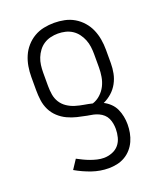

<svg xmlns="http://www.w3.org/2000/svg" viewBox="-139 -616 778 928"><g transform="rotate(-20 250.0 -152.5)"><path d="M260 223Q216 223 174 208.5Q132 194 94 172L125 125Q140 133 155.5 140.5Q171 148 187.5 154Q204 160 221 164Q238 168 255 168Q276 168 297 160Q318 152 331.5 136Q345 120 350.5 98.5Q356 77 356 56Q356 42 353.5 28Q351 14 345 1Q339 -12 328.5 -21.5Q318 -31 305 -37Q292 -43 278.5 -46Q265 -49 251 -51H250Q224 -56 199 -62Q174 -68 150.5 -79Q127 -90 107.5 -108Q88 -126 76.5 -149.5Q65 -173 61.5 -199Q58 -225 58 -251V-320Q58 -347 62.5 -373.5Q67 -400 77.5 -424.5Q88 -449 106 -469.5Q124 -490 147 -503.5Q170 -517 196.5 -522.5Q223 -528 250 -528Q277 -528 303.5 -522.5Q330 -517 353 -503.5Q376 -490 394 -469.5Q412 -449 422.5 -424.5Q433 -400 437.5 -373.5Q442 -347 442 -320V-251Q442 -225 437 -199.5Q432 -174 419.5 -151Q407 -128 387.5 -110.5Q368 -93 344 -82Q362 -73 377 -58.5Q392 -44 400.5 -25.5Q409 -7 413 13.5Q417 34 417 54Q417 76 413 97.5Q409 119 400 139Q391 159 376.5 175.5Q362 192 343 203Q324 214 302.5 218.5Q281 223 260 223ZM294 -98Q316 -105 334 -121.5Q352 -138 362.5 -159Q373 -180 377 -204Q381 -228 381 -251V-320Q381 -339 378.5 -358Q376 -377 369 -394.5Q362 -412 350.5 -427.5Q339 -443 323 -453.5Q307 -464 288 -468.5Q269 -473 250 -473Q231 -473 212 -468.5Q193 -464 177 -453.5Q161 -443 149.5 -427.5Q138 -412 131 -394.5Q124 -377 121.5 -358Q119 -339 119 -320V-251Q119 -229 122.5 -207Q126 -185 137.5 -166.5Q149 -148 167.5 -135.5Q186 -123 207.5 -116.5Q229 -110 250.5 -106.5Q272 -103 293 -98Z"/></g></svg>

Font: Iosevka SS18 Light
Style: Regular
Weight: 300
Monospace: yes
Designer: Belleve Invis
Foundry: Belleve Invis
Version: Version 25.1.1; ttfautohint (v1.8.4)